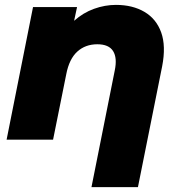

<svg xmlns="http://www.w3.org/2000/svg" viewBox="-20 -571 736 785"><path d="M454 -551Q522 -551 570.5 -522.5Q619 -494 639 -438.5Q659 -383 643 -300L544 194H354L449 -282Q460 -334 442.5 -362Q425 -390 378 -390Q329 -390 296 -360Q263 -330 251 -268L197 0H7L115 -542H295L283 -486Q320 -519 364.5 -535Q409 -551 454 -551Z"/></svg>

Font: Montserrat ExtraBold
Style: Italic
Weight: 800
Italic angle: -11.3°
Designer: Julieta Ulanovsky
Foundry: Julieta Ulanovsky
Version: Version 9.000; ttfautohint (v1.8.4.7-5d5b)